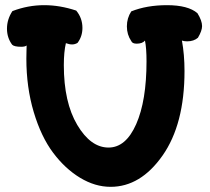

<svg xmlns="http://www.w3.org/2000/svg" viewBox="-20 -722 811 743"><path d="M7 -611Q7 -647 28 -679Q88 -702 151 -702Q212 -702 275 -681Q299 -652 299 -614Q299 -581 280 -556Q270 -550 259 -550Q248 -550 235 -555Q227 -521 227 -470Q227 -326 279 -238.5Q331 -151 400 -151Q467 -151 507 -241.5Q547 -332 547 -485Q547 -536 541 -565Q531 -553 509 -553Q492 -553 488 -563Q471 -588 471 -620Q471 -652 488 -678Q548 -702 626 -702Q708 -702 744 -671Q762 -642 762 -621Q762 -603 746 -576Q730 -562 704 -562Q693 -562 684 -565Q694 -511 694 -447Q694 -241 609 -120Q524 1 408 1Q348 1 290 -34Q232 -69 185.5 -131Q139 -193 110.5 -288.5Q82 -384 82 -495Q82 -508 82.5 -523Q83 -538 83 -546Q77 -541 62 -541Q35 -541 27 -549Q7 -576 7 -611Z"/></svg>

Font: Gorditas
Style: Regular
Weight: 400
Designer: Gustavo Dipre (gbrenda1987@gmail.com)
Foundry: Gustavo Dipre (gbrenda1987@gmail.com)
Version: Version 1.001